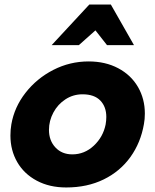

<svg xmlns="http://www.w3.org/2000/svg" viewBox="-20 -814 685 847"><path d="M615 -267Q619 -288 619 -313Q619 -378 588.5 -430.5Q558 -483 501.5 -513Q445 -543 371 -543Q288 -543 215 -505.5Q142 -468 92.5 -404.5Q43 -341 30 -265Q26 -242 26 -216Q26 -151 56 -99Q86 -47 142 -17Q198 13 272 13Q365 13 437.5 -22.5Q510 -58 555.5 -121.5Q601 -185 615 -267ZM449 -298Q449 -282 446 -265Q435 -210 394 -171.5Q353 -133 299 -133Q253 -133 224.5 -163.5Q196 -194 196 -241Q196 -281 215.5 -317.5Q235 -354 269 -376Q303 -398 344 -398Q396 -398 422.5 -370.5Q449 -343 449 -298ZM469 -794H374L208 -615H328L401 -680L452 -615H571Z"/></svg>

Font: Geom ExtraBold
Style: Bold Italic
Weight: 800
Italic angle: -10°
Version: Version 1.102